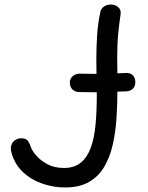

<svg xmlns="http://www.w3.org/2000/svg" viewBox="-20 -811 652 847"><path d="M423 -760Q427 -775 440 -783Q453 -791 469 -791Q489 -791 502 -779Q515 -767 512 -748Q507 -716 502 -667.5Q497 -619 497 -562Q497 -540 497.5 -516Q498 -492 498 -467.5Q498 -443 498 -417Q498 -354 494 -291.5Q490 -229 477.5 -173.5Q465 -118 440 -75.5Q415 -33 373 -8.5Q331 16 267 16Q216 16 166.5 -1Q117 -18 80.5 -52.5Q44 -87 30 -140Q26 -156 29 -167.5Q32 -179 39 -186.5Q46 -194 55 -197.5Q64 -201 73 -201Q96 -201 104 -188.5Q112 -176 117 -160Q123 -144 141.5 -123Q160 -102 190.5 -86Q221 -70 262 -70Q308 -70 336.5 -93.5Q365 -117 380.5 -159.5Q396 -202 401.5 -261Q407 -320 407 -391Q407 -420 406.5 -446.5Q406 -473 405.5 -499Q405 -525 405 -551Q405 -604 408.5 -656.5Q412 -709 423 -760ZM330 -405Q311 -405 299.5 -416.5Q288 -428 288 -447Q288 -464 301 -475Q314 -486 330 -486Q361 -485 397 -485Q433 -485 469 -486.5Q505 -488 536 -489Q556 -490 566.5 -478Q577 -466 577 -449Q577 -431 566.5 -420Q556 -409 536 -408Q505 -407 469 -405.5Q433 -404 397.5 -404Q362 -404 330 -405Z"/></svg>

Font: Playpen Sans
Style: Regular
Weight: 400
Designer: Laura Meseguer, Veronika Burian, José Scaglione, Kostas Bartsokas, Vera Evstafieva, Tom Grace, Yorlmar Campos
Foundry: TypeTogether
Version: Version 2.000